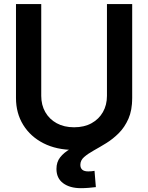

<svg xmlns="http://www.w3.org/2000/svg" viewBox="-20 -748 751 973"><path d="M355.5 11.7Q266.6 11.7 200.4 -22Q134.3 -55.7 97.7 -115Q61 -174.3 61 -251.5V-727.5H189V-262.2Q189 -215.8 209.5 -179.9Q230 -144 267.3 -123.5Q304.7 -103 355.5 -103Q406.7 -103 443.8 -123.5Q481 -144 501.5 -179.9Q522 -215.8 522 -262.2V-727.5H649.9V-251.5Q649.9 -174.3 613.3 -115Q576.7 -55.7 510.5 -22Q444.3 11.7 355.5 11.7ZM390.1 205.6Q334 205.6 300 180.4Q266.1 155.3 266.1 107.9Q266.1 73.2 284.9 49.3Q303.7 25.4 334.2 7.8Q364.7 -9.8 401.4 -25.4Q438 -41 474.6 -59.3Q511.2 -77.6 542 -102.5Q572.8 -127.4 591.3 -163.6Q609.9 -199.7 609.9 -251.5H649.9Q649.9 -189.5 630.9 -146.2Q611.8 -103 582 -73.2Q552.2 -43.5 518.6 -22.7Q484.9 -2 455.1 14.6Q425.3 31.2 406.2 47.9Q387.2 64.5 387.2 87.4Q387.2 103.5 397 112.1Q406.7 120.6 427.2 120.6Q435.1 120.6 443.4 119.9Q451.7 119.1 459 117.7L465.8 200.2Q449.7 202.1 429.4 203.9Q409.2 205.6 390.1 205.6Z"/></svg>

Font: Inter 28pt SemiBold
Style: Regular
Weight: 600
Designer: Rasmus Andersson
Foundry: rsms
Version: Version 4.001;git-66647c0bb